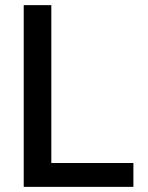

<svg xmlns="http://www.w3.org/2000/svg" viewBox="-20 -727 577 747"><path d="M72.3 -707H179.7V-92.8H499V0H72.3Z"/></svg>

Font: Pretendard Std Medium
Style: Regular
Weight: 500
Designer: Base glyphs from Inter by Rasmus Andersson; Hangeul glyphs from Noto Sans CJK(Source Han Sans) by Jang Soo-young and Kan
Foundry: Kil Hyung-jin
Version: Version 1.309